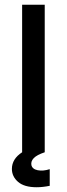

<svg xmlns="http://www.w3.org/2000/svg" viewBox="-20 -640 281 807"><path d="M112 54Q116 71 138.5 75.5Q161 80 189 71V141Q159 147 134 147Q82 147 56 124.5Q30 102 30 70Q30 28 73 0V-620H168V0Q135 11 122 24.5Q109 38 112 54Z"/></svg>

Font: Gulax
Style: Regular
Weight: 400
Designer: Morgan Gilbert
Foundry: VTF
Version: Version 1.001;hotconv 1.0.109;makeotfexe 2.5.65596